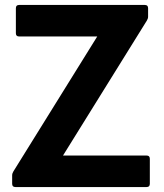

<svg xmlns="http://www.w3.org/2000/svg" viewBox="-20 -754 660 774"><path d="M42 0Q29 0 29 -13V-47Q29 -55 34 -63L372 -607H57Q44 -607 44 -620V-721Q44 -734 57 -734H564Q577 -734 577 -721V-687Q577 -679 572 -671L234 -127H571Q584 -127 584 -114V-13Q584 0 571 0Z"/></svg>

Font: LINE Seed Sans TH App
Style: Bold
Weight: 700
Designer: Dalton Maag Ltd | Thai characters by Cadson Demak Co.,Ltd.
Foundry: Dalton Maag Ltd
Version: Version 1.003